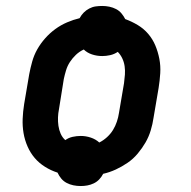

<svg xmlns="http://www.w3.org/2000/svg" viewBox="-20 -582 640 644"><path d="M251 42Q238 42 226 39.5Q214 37 203.5 31.5Q193 26 185.5 17Q178 8 173 -3Q151 -10 131 -22.5Q111 -35 96.5 -52Q82 -69 72.5 -90.5Q63 -112 59 -135.5Q55 -159 56 -183.5Q57 -208 61 -233L78 -333Q82 -354 88 -375.5Q94 -397 105 -416.5Q116 -436 131.5 -453.5Q147 -471 165.5 -484.5Q184 -498 205 -507Q226 -516 247 -521Q253 -532 261 -540Q269 -548 279.5 -553.5Q290 -559 301 -560.5Q312 -562 323 -562Q335 -562 347 -559.5Q359 -557 369.5 -551.5Q380 -546 387.5 -537Q395 -528 400 -518Q422 -510 442 -498Q462 -486 477 -468.5Q492 -451 501 -429.5Q510 -408 514.5 -384.5Q519 -361 517.5 -336.5Q516 -312 512 -287L495 -187Q492 -166 485.5 -144.5Q479 -123 468 -104Q457 -85 442 -67Q427 -49 408 -36Q389 -23 368.5 -13.5Q348 -4 326 1Q321 11 313 19.5Q305 28 294.5 33Q284 38 273 40Q262 42 251 42ZM313 -104Q327 -111 339 -122Q351 -133 359 -146Q367 -159 372 -174Q377 -189 379 -203L396 -303Q398 -318 399 -332Q400 -346 398 -360Q396 -374 390 -386.5Q384 -399 375 -408Q363 -400 349.5 -397Q336 -394 323 -394Q305 -394 288.5 -399.5Q272 -405 261 -416Q246 -409 234.5 -398Q223 -387 214.5 -374Q206 -361 201.5 -346Q197 -331 194 -317L178 -217Q175 -202 174.5 -188Q174 -174 176 -160Q178 -146 183.5 -133.5Q189 -121 199 -112Q210 -120 223.5 -123Q237 -126 251 -126Q268 -126 284.5 -120.5Q301 -115 313 -104Q313 -104 313 -104Q313 -104 313 -104Z"/></svg>

Font: Iosevka Etoile Oblique
Style: Bold
Weight: 700
Italic angle: -9°
Designer: Belleve Invis
Foundry: Belleve Invis
Version: Version 15.5.2; ttfautohint (v1.8.4)